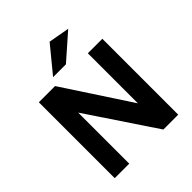

<svg xmlns="http://www.w3.org/2000/svg" viewBox="-220 -954 1095 1095"><g transform="rotate(-45 328.0 -406.5)"><path d="M71.8 0V-612H202.6L467 -208.5V-612H583.9V0H464.1L188.8 -411.8V0ZM230.6 -655.9 359.6 -812.9 486.7 -790.1 334.1 -655.9Z"/></g></svg>

Font: Ancizar Sans Thin
Style: Regular
Weight: 100
Designer: Cesar Puertas, Viviana Monsalve, Julian Moncada, Julian Prieto, Jose Castro, Mariel Hernandez, Felipe Aragon, Sara Alarc
Version: Version 8.100